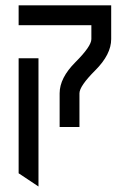

<svg xmlns="http://www.w3.org/2000/svg" viewBox="-20 -469 479 709"><path d="M390.6 -449.2V-324.7Q390.6 -268.1 332 -209.5Q273.4 -150.9 273.4 -124.5V0H200.2V-124.5Q200.2 -181.2 258.8 -239.7Q317.4 -298.3 317.4 -324.7V-376H48.8V-449.2ZM122.1 219.7 48.8 170.9V-253.9H122.1Z"/></svg>

Font: Catrinity
Style: Regular
Weight: 400
Designer: Alexander Lange
Foundry: High-Logic / Made with FontCreator
Version: Version 2.090;May 20, 2024;FontCreator 15.0.0.2974 64-bit